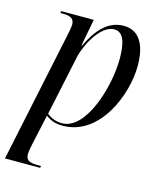

<svg xmlns="http://www.w3.org/2000/svg" viewBox="-128 -628 781 950"><g transform="rotate(15 262.5 -153.0)"><path d="M130 -430 -11 240H169L171 230H156C118 230 93 225 93 191C93 179 97 154 100 142L123 37C127 17 130 4 135 -18C161 1 185 10 222 10C412 10 505 -224 505 -372C505 -486 463 -546 388 -546C304 -546 252 -480 213 -398H210L236 -536H69L67 -526H78C115 -526 139 -519 139 -485C139 -477 136 -457 130 -430ZM216 -1C176 -1 151 -18 138 -29L203 -336C218 -403 278 -517 347 -517C396 -517 410 -459 410 -383C410 -238 338 -1 216 -1Z"/></g></svg>

Font: Noto Serif Display SemiCondensed
Style: Italic
Weight: 400
Width: 4
Italic angle: -12°
Designer: Monotype Design Team
Foundry: Monotype Imaging Inc.
Version: Version 2.009